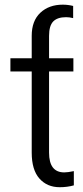

<svg xmlns="http://www.w3.org/2000/svg" viewBox="-20 -780 349 810"><path d="M289.6 -534.2V-478.5H187V-136.2Q187 -52.7 251 -52.7Q266.1 -52.7 291.5 -58.1V2Q263.7 9.8 231.9 9.8Q178.7 9.8 146.2 -26.9Q113.8 -63.5 113.8 -136.2V-478.5H23.9V-534.2H113.8V-628.9Q113.8 -691.9 150.1 -726.1Q186.5 -760.3 244.6 -760.3Q267.1 -760.3 288.6 -754.9V-703.6Q272.9 -707.5 258.8 -707.5Q222.2 -707.5 204.6 -689.5Q187 -671.4 187 -628.9V-534.2Z"/></svg>

Font: Interop Light
Style: Regular
Weight: 300
Designer: Rasmus Andersson, Google, Jang Haemin
Foundry: jhaemin
Version: Version 1.007